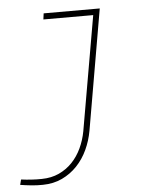

<svg xmlns="http://www.w3.org/2000/svg" viewBox="-53 -574 693 834"><g transform="rotate(-5 293.5 -157.0)"><path d="M168.5 -528.3H413.1L322.3 -2.9Q314.5 40.5 296.4 79.3Q278.3 118.2 250.2 147.7Q222.2 177.2 184.6 195.1Q147 212.9 100.1 213.4Q75.2 213.9 51 211.4Q26.9 209 2 205.1L7.8 182.1Q30.3 185.1 52.7 186.5Q75.2 188 98.1 187.5Q140.1 187 173.3 171.6Q206.5 156.2 231.2 130.4Q255.9 104.5 272 70.3Q288.1 36.1 295.4 -2.9L382.3 -502H165Z"/></g></svg>

Font: Roboto Mono Thin
Style: Italic
Weight: 250
Designer: Google
Version: Version 2.000985; 2015; ttfautohint (v1.3)